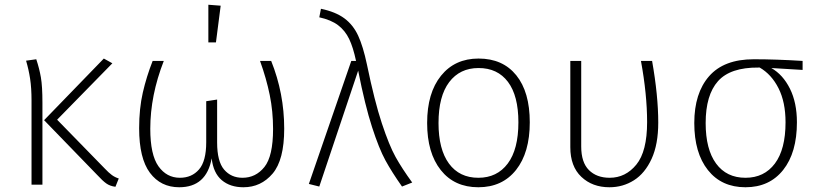

<svg xmlns="http://www.w3.org/2000/svg" viewBox="-20 -779 3455 810"><path d="M221 -274 422 -68Q439 -50 452 -40.5Q465 -31 481 -26L467 9Q444 6 428.5 -5Q413 -16 389 -42L166 -272L418 -532L454 -512ZM159 -346V0H113V-355Q113 -408 107 -447Q101 -486 90 -523L133 -529Q146 -490 152.5 -452.5Q159 -415 159 -346Z M1179 -236Q1179 -104 1130 -46.5Q1081 11 1007 11Q951 11 915.5 -19Q880 -49 873 -111Q851 11 736 11Q658 11 612.5 -50Q567 -111 567 -238Q567 -321 582.5 -388.5Q598 -456 624 -522H671Q614 -376 614 -236Q614 -126 648.5 -77.5Q683 -29 739 -29Q789 -29 819.5 -64Q850 -99 850 -179V-352L896 -359V-178Q896 -98 925.5 -63.5Q955 -29 1003 -29Q1059 -29 1095.5 -74.5Q1132 -120 1132 -235Q1132 -309 1118 -378Q1104 -447 1077 -522H1124Q1179 -385 1179 -236ZM911 -755 891 -600H859V-759Z M1528 -507Q1560 -352 1591 -258.5Q1622 -165 1649 -116.5Q1676 -68 1719 -9L1676 8Q1633 -53 1606 -102.5Q1579 -152 1549.5 -243Q1520 -334 1491 -481L1327 8L1283 -3L1462 -522H1482Q1470 -579 1453 -614.5Q1436 -650 1406.5 -672.5Q1377 -695 1327 -706L1334 -742Q1396 -729 1433 -701.5Q1470 -674 1491 -628.5Q1512 -583 1528 -507Z M2215 -263Q2215 -135 2157 -62Q2099 11 1998 11Q1897 11 1839.5 -61.5Q1782 -134 1782 -260Q1782 -387 1840.5 -459.5Q1899 -532 1999 -532Q2101 -532 2158 -461.5Q2215 -391 2215 -263ZM1830 -260Q1830 -149 1874 -89Q1918 -29 1998 -29Q2077 -29 2122 -89Q2167 -149 2167 -263Q2167 -375 2123 -433.5Q2079 -492 1999 -492Q1920 -492 1875 -432.5Q1830 -373 1830 -260Z M2757 -262Q2757 -170 2729 -109Q2701 -48 2654.5 -18.5Q2608 11 2551 11Q2479 11 2432.5 -33Q2386 -77 2386 -158V-522H2432V-161Q2432 -94 2464.5 -61.5Q2497 -29 2552 -29Q2619 -29 2664.5 -84.5Q2710 -140 2710 -264Q2710 -380 2684 -522H2731Q2757 -375 2757 -262Z M3366 -484 3234 -492Q3283 -464 3312.5 -405Q3342 -346 3342 -263Q3342 -135 3284 -62Q3226 11 3125 11Q3024 11 2966.5 -61.5Q2909 -134 2909 -260Q2909 -386 2971.5 -457.5Q3034 -529 3160 -529Q3254 -529 3366 -522ZM3185 -494H3180Q3061 -495 3009 -436.5Q2957 -378 2957 -260Q2957 -149 3001 -89Q3045 -29 3125 -29Q3204 -29 3249 -89Q3294 -149 3294 -263Q3294 -348 3264.5 -406.5Q3235 -465 3185 -494Z"/></svg>

Font: FiraGO ExtraLight
Style: Regular
Weight: 200
Designer: bBox Type
Foundry: bBox Type GmbH
Version: Version 1.001